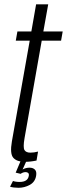

<svg xmlns="http://www.w3.org/2000/svg" viewBox="-20 -743 310 888"><path d="M94.5 5.5Q58.5 5.5 41.8 -13Q25 -31.5 35 -89L117.5 -555H53L60.5 -597.5H125L147 -723H203L180.5 -597.5H270L262.5 -555H173L93.5 -104Q86 -61 93.2 -49Q100.5 -37 120.5 -37Q137.5 -37 156 -42L149 -0.5Q120.5 5.5 94.5 5.5ZM66 125.5Q54.5 125.5 44.2 124.2Q34 123 26.5 120.5L40 94Q45 96 53 97.2Q61 98.5 70.5 98.5Q108 98.5 113 71Q115 61.5 110.5 57.2Q106 53 99 53Q86 53 75.5 61L52.5 55.5L76 0H103L84.5 41Q98.5 32.5 117 32.5Q132.5 32.5 141.5 41.5Q150.5 50.5 147 70.5Q142 99 117.5 112.2Q93 125.5 66 125.5Z"/></svg>

Font: Anybody Condensed Light
Style: Italic
Weight: 300
Width: 3
Italic angle: -10°
Designer: Tyler Finck
Foundry: Etcetera Type Company
Version: Version 1.010; ttfautohint (v1.8.3) -l 8 -r 50 -G 200 -x 14 